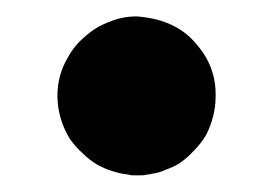

<svg xmlns="http://www.w3.org/2000/svg" viewBox="-20 -462 327 230"><path d="M143.6 -442.4Q156.2 -441.4 168 -438.5Q179.7 -435.5 190.4 -429.7Q201.2 -423.8 209 -416Q216.8 -408.2 223.6 -398.4Q238.3 -376 238.3 -349.6Q238.3 -347.7 238.3 -346.7Q238.3 -322.3 226.6 -299.8Q220.7 -290 212.9 -282.2Q205.1 -273.4 195.3 -266.6Q187.5 -261.7 178.7 -258.8Q170.9 -254.9 162.1 -253.9Q159.2 -252.9 156.2 -252.9Q153.3 -252 150.4 -252Q148.4 -252 145.5 -252Q143.6 -252 143.6 -252Q141.6 -252 138.7 -252Q136.7 -252 133.8 -252.9Q124 -253.9 115.2 -256.8Q105.5 -259.8 96.7 -264.6Q86.9 -270.5 79.1 -278.3Q70.3 -286.1 63.5 -295.9Q49.8 -318.4 48.8 -344.7Q48.8 -345.7 48.8 -347.7Q48.8 -372.1 61.5 -393.6Q67.4 -404.3 75.2 -412.1Q83 -419.9 92.8 -426.8Q101.6 -432.6 115.2 -437.5Q128.9 -442.4 143.6 -442.4Z"/></svg>

Font: LeFont
Style: Bold
Weight: 800
Designer: Leryon MEDIA
Version: Version 1.0